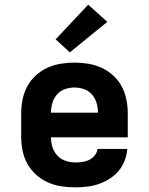

<svg xmlns="http://www.w3.org/2000/svg" viewBox="-20 -797 640 825"><path d="M303 8Q273 8 243 3.5Q213 -1 185.5 -13.5Q158 -26 135 -46.5Q112 -67 97.5 -93.5Q83 -120 77 -150Q71 -180 71 -210V-310Q71 -340 77 -369.5Q83 -399 97 -425.5Q111 -452 133.5 -472.5Q156 -493 183 -505.5Q210 -518 240 -523Q270 -528 300 -528Q330 -528 360 -523Q390 -518 417 -505.5Q444 -493 466.5 -472.5Q489 -452 503 -425.5Q517 -399 523 -369.5Q529 -340 529 -310V-207H199Q199 -185 205.5 -164.5Q212 -144 226.5 -128.5Q241 -113 261.5 -106Q282 -99 303 -99Q318 -99 333.5 -101Q349 -103 363 -110Q377 -117 387 -129Q397 -141 399 -157H527Q525 -131 515.5 -106.5Q506 -82 489.5 -62.5Q473 -43 451 -29Q429 -15 404.5 -6.5Q380 2 354.5 5Q329 8 303 8ZM401 -313Q401 -334 395 -354.5Q389 -375 375 -391Q361 -407 341 -414Q321 -421 300 -421Q279 -421 259 -414Q239 -407 225 -391Q211 -375 205 -354.5Q199 -334 199 -313ZM280 -572 219 -628 359 -777 441 -703Z"/></svg>

Font: Iosevka Custom XBdEx
Style: Regular
Weight: 800
Width: 7
Monospace: yes
Designer: Belleve Invis
Foundry: Belleve Invis
Version: Version 11.2.4; ttfautohint (v1.8.4)